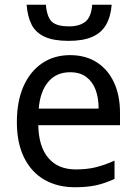

<svg xmlns="http://www.w3.org/2000/svg" viewBox="-20 -778 572 808"><path d="M450 -758Q446 -708 426.5 -674Q407 -640 368.5 -623Q330 -606 269 -606Q206 -606 168.5 -623Q131 -640 113.5 -673.5Q96 -707 92 -758H173Q178 -704 199.5 -685.5Q221 -667 270 -667Q314 -667 339 -686.5Q364 -706 368 -758ZM275 -546Q340 -546 387 -516Q434 -486 459.5 -431.5Q485 -377 485 -304V-251H141Q143 -160 184 -112.5Q225 -65 299 -65Q347 -65 384.5 -74.5Q422 -84 462 -102V-25Q423 -7 385.5 1.5Q348 10 295 10Q223 10 168 -21Q113 -52 82 -113.5Q51 -175 51 -264Q51 -352 79 -415Q107 -478 157.5 -512Q208 -546 275 -546ZM275 -474Q217 -474 183 -433.5Q149 -393 143 -321H395Q395 -367 382 -401Q369 -435 342.5 -454.5Q316 -474 275 -474Z"/></svg>

Font: Noto Sans Display
Style: Regular
Weight: 400
Designer: Monotype Design Team
Foundry: Monotype Imaging Inc.
Version: Version 2.003